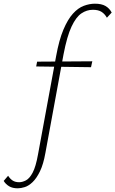

<svg xmlns="http://www.w3.org/2000/svg" viewBox="-146 -731 625 1040"><path d="M-50 289Q-78 289 -96.5 278Q-115 267 -126 249L-102 221Q-92 237 -78 246.5Q-64 256 -42 256Q-25 256 -5.5 246Q14 236 31 204Q48 172 60 105L158 -427Q174 -515 197.5 -570.5Q221 -626 249 -657Q277 -688 308 -699.5Q339 -711 368 -711Q404 -711 425.5 -698.5Q447 -686 459 -663L433 -635Q422 -655 404.5 -666.5Q387 -678 357 -678Q324 -678 295 -658.5Q266 -639 241.5 -587Q217 -535 198 -436L100 97Q89 159 70.5 197Q52 235 30.5 255.5Q9 276 -12 282.5Q-33 289 -50 289ZM50 -371 55 -397 354 -399 347 -367Z"/></svg>

Font: Ysabeau Office ExtraLight
Style: Italic
Weight: 250
Italic angle: -12°
Designer: Christian Thalmann (Catharsis Fonts)
Version: Version 2.001;gftools[0.9.30]; featfreeze: tnum,lnum,ss02